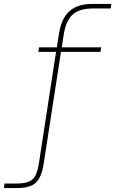

<svg xmlns="http://www.w3.org/2000/svg" viewBox="-137 -750 584 973"><path d="M-117 203 -114 180H-54Q-12 180 10.5 170Q33 160 44 136.5Q55 113 61 72L147 -487H57L61 -510H151L163 -585Q175 -658 215.5 -694Q256 -730 330 -730H427L424 -707H334Q264 -707 230.5 -675.5Q197 -644 186 -575L176 -510H376L372 -487H172L84 82Q74 147 45.5 175Q17 203 -50 203Z"/></svg>

Font: MuseoModerno Thin Thin
Style: Italic
Weight: 250
Italic angle: -9°
Version: Version 1.003